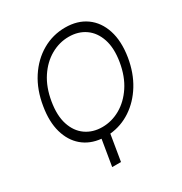

<svg xmlns="http://www.w3.org/2000/svg" viewBox="-211 -892 1185 1250"><g transform="rotate(-30 381.0 -267.0)"><path d="M714.8 -364Q697.1 -257.1 647.4 -176.5Q597.7 -95.9 525.4 -47.9Q453.1 0 367.9 8.2L335.6 203.1H269.5L301.8 8.5Q219.1 0.4 162.8 -47.4Q106.5 -95.2 83.6 -176Q60.7 -256.7 78.5 -364Q96.6 -478 151.1 -561.8Q205.6 -645.6 285.2 -691.4Q364.7 -737.2 457.4 -737.2Q550.4 -737.2 614.5 -691.4Q678.6 -645.6 705.8 -561.8Q733 -478 714.8 -364ZM653.1 -364Q669.4 -462.4 646.3 -531.4Q623.2 -600.5 571.2 -636.9Q519.2 -673.3 447.8 -673.3Q376.8 -673.3 312.7 -636.9Q248.6 -600.5 202.9 -531.4Q157.3 -462.4 141 -364Q124.6 -266 147.4 -196.7Q170.1 -127.5 222.1 -90.9Q274.1 -54.3 345.2 -54.3Q416.5 -54.3 480.6 -90.9Q544.7 -127.5 590.7 -196.7Q636.7 -266 653.1 -364Z"/></g></svg>

Font: Inter UI Light
Style: Italic
Weight: 300
Italic angle: 9.39999°
Designer: Rasmus Andersson
Foundry: rsms
Version: 3.2;8d6f07862